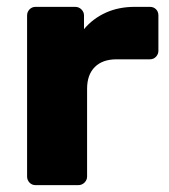

<svg xmlns="http://www.w3.org/2000/svg" viewBox="-20 -540 494 560"><path d="M84 0Q73 0 66 -7.5Q59 -15 59 -25V-495Q59 -505 66 -512.5Q73 -520 84 -520H199Q210 -520 217.5 -512.5Q225 -505 225 -495V-455Q251 -486 288.5 -503Q326 -520 373 -520H417Q428 -520 435 -513Q442 -506 442 -495V-392Q442 -382 435 -374.5Q428 -367 417 -367H320Q279 -367 256.5 -344.5Q234 -322 234 -281V-25Q234 -15 226.5 -7.5Q219 0 208 0Z"/></svg>

Font: Rubik
Style: Bold
Weight: 700
Designer: Hubert and Fischer
Foundry: Hubert and Fischer
Version: Version 2.300;gftools[0.9.30]